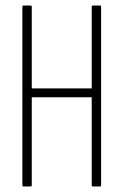

<svg xmlns="http://www.w3.org/2000/svg" viewBox="-20 -675 447 695"><path d="M65 0Q61 0 61 -5V-650Q61 -655 65 -655H90Q95 -655 95 -650V-355H312V-650Q312 -655 317 -655H341Q346 -655 346 -650V-5Q346 0 341 0H317Q312 0 312 -5V-323H95V-5Q95 0 90 0Z"/></svg>

Font: Sofia Sans Extra Condensed ExtraLight
Style: Regular
Weight: 250
Designer: Botio Nikoltchev, Ani Petrova
Foundry: lettersoup
Version: Version 4.101